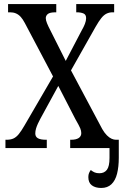

<svg xmlns="http://www.w3.org/2000/svg" viewBox="-20 -734 614 952"><path d="M482 198Q453 198 435.5 185Q418 172 418 144Q418 132 421.5 124Q425 116 430 109Q440 117 449.5 121Q459 125 473 125Q497 125 510 108Q523 91 523 49V-41H569V48Q569 93 560.5 127Q552 161 532.5 179.5Q513 198 482 198ZM7 0V-41H12Q33 -41 47 -47.5Q61 -54 73.5 -69.5Q86 -85 101 -111L243 -355L103 -620Q93 -639 82.5 -650.5Q72 -662 59 -667.5Q46 -673 30 -673H20V-714H259V-673H256Q227 -673 217 -664.5Q207 -656 207 -644Q207 -634 213 -619Q219 -604 229 -585L306 -432L385 -583Q395 -600 401 -615.5Q407 -631 407 -644Q407 -662 393.5 -667.5Q380 -673 360 -673H358V-714H546V-673H538Q522 -673 508.5 -666.5Q495 -660 482.5 -644.5Q470 -629 454 -601L332 -385L487 -94Q498 -75 510 -63Q522 -51 533.5 -46Q545 -41 555 -41H567V0H328V-41H332Q357 -41 370 -49.5Q383 -58 383 -74Q383 -85 378 -97.5Q373 -110 354 -143L269 -308L180 -145Q174 -134 168 -121Q162 -108 158.5 -96Q155 -84 155 -72Q155 -56 168 -48.5Q181 -41 209 -41H212V0Z"/></svg>

Font: Noto Serif Condensed
Style: Regular
Weight: 400
Width: 3
Designer: Monotype Design Team
Foundry: Monotype Imaging Inc.
Version: Version 2.015